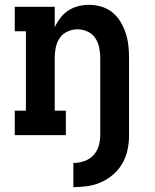

<svg xmlns="http://www.w3.org/2000/svg" viewBox="-20 -558 640 793"><path d="M283 215V115Q306 115 328 107.5Q350 100 365.5 83.5Q381 67 387.5 45Q394 23 394 0V-320Q394 -341 389.5 -362.5Q385 -384 373 -401.5Q361 -419 341 -428Q321 -437 300 -437Q279 -437 259 -428Q239 -419 227 -401.5Q215 -384 210.5 -362.5Q206 -341 206 -320V-101H252V0H41V-101H87V-429H41V-530H206V-445Q215 -465 229 -483.5Q243 -502 262 -514.5Q281 -527 303.5 -532.5Q326 -538 348 -538Q374 -538 399 -530.5Q424 -523 444 -507Q464 -491 477.5 -468.5Q491 -446 499 -421.5Q507 -397 510 -371.5Q513 -346 513 -320V0Q513 30 507 59.5Q501 89 486.5 115Q472 141 449.5 161Q427 181 400 193.5Q373 206 343 210.5Q313 215 283 215Z"/></svg>

Font: Iosevka Slab Extended
Style: Bold
Weight: 700
Width: 7
Monospace: yes
Designer: Belleve Invis
Foundry: Belleve Invis
Version: Version 11.1.0; ttfautohint (v1.8.3)